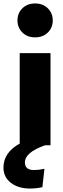

<svg xmlns="http://www.w3.org/2000/svg" viewBox="-63 -840 364 1110"><path d="M213.5 -652Q185 -624 140 -624Q95 -624 66.5 -652Q38 -680 38 -722Q38 -764 66.5 -792Q95 -820 140 -820Q185 -820 213.5 -792Q242 -764 242 -722Q242 -680 213.5 -652ZM51 -10V-533H229V0H197Q81 41 81 99Q81 143 133 143Q162 143 194 136L182 242Q148 250 110 250Q43 250 0 217Q-43 184 -43 129Q-43 42 51 -10Z"/></svg>

Font: FiraGO ExtraBold
Style: Regular
Weight: 800
Designer: bBox Type
Foundry: bBox Type GmbH
Version: Version 1.001;PS 001.001;hotconv 1.0.88;makeotf.lib2.5.64775